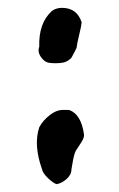

<svg xmlns="http://www.w3.org/2000/svg" viewBox="-20 -460 304 489"><path d="M124 9Q115 6 102 -6.5Q89 -19 87 -29Q65 -91 80 -136Q89 -153 107 -167Q125 -181 143 -180H156Q187 -169 194 -117Q195 -109 185.5 -95Q176 -81 175 -79Q170 -73 166 -52Q162 -31 162 -29Q162 -15 149.5 -4Q137 7 124 9ZM106 -300Q94 -301 84.5 -314.5Q75 -328 80 -341Q78 -401 112 -432Q123 -440 138 -440Q176 -440 188 -403Q187 -393 181.5 -370.5Q176 -348 175 -338Q174 -336 169.5 -327Q165 -318 162.5 -314Q160 -310 153 -305.5Q146 -301 137 -300Q132 -299 121 -299Q110 -299 106 -300Z"/></svg>

Font: Excalifont
Style: Regular
Weight: 400
Designer: Your Own Font Foundry (Virgil); Ján Filípek / DizajnDesign (Excalifont, modifications)
Foundry: Your Own Font Foundry (Virgil); Ján Filípek / DizajnDesign (Excalifont, modifications)
Version: Version 1.000;Glyphs 3.2 (3227)